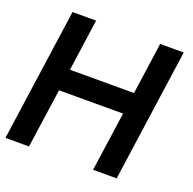

<svg xmlns="http://www.w3.org/2000/svg" viewBox="-123 -816 946 941"><g transform="rotate(20 350.0 -346.0)"><path d="M556 -692 518 -422H184L222 -692H99L1 0H124L168 -309H502L458 0H581L679 -692Z"/></g></svg>

Font: Cantarell
Style: BoldOblique
Weight: 700
Italic angle: -8°
Designer: Dave Crossland
Version: Version 0.024